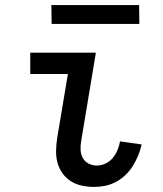

<svg xmlns="http://www.w3.org/2000/svg" viewBox="-20 -727 640 755"><path d="M351 8Q326 8 302 3Q278 -2 258.5 -14.5Q239 -27 225.5 -46Q212 -65 206 -87.5Q200 -110 200.5 -135Q201 -160 205 -185L247 -436H99V-520H357L299 -171Q296 -154 297 -136.5Q298 -119 306 -105Q314 -91 329 -83.5Q344 -76 361 -76Q378 -76 395 -84Q412 -92 423.5 -106Q435 -120 442 -137Q449 -154 452 -171L537 -159Q532 -137 523.5 -116Q515 -95 503 -75.5Q491 -56 474 -39.5Q457 -23 436.5 -12Q416 -1 394 3.5Q372 8 351 8ZM183 -633 182 -707H527L528 -633Z"/></svg>

Font: Iosevka HT Medium Extended
Style: Italic
Weight: 500
Width: 7
Italic angle: -9°
Monospace: yes
Designer: Belleve Invis
Foundry: Belleve Invis
Version: Version 32.3.0; ttfautohint (v1.8.4)